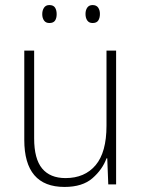

<svg xmlns="http://www.w3.org/2000/svg" viewBox="-20 -729 562 759"><path d="M439 -529V0H408L404 -103H401Q385 -59 345.5 -24.5Q306 10 235 10Q76 10 76 -176V-529H115V-182Q115 -101 146.5 -63Q178 -25 239 -25Q315 -25 358 -76Q401 -127 401 -232V-529ZM147 -673Q147 -688 154 -698.5Q161 -709 175 -709Q191 -709 197.5 -699Q204 -689 204 -673Q204 -657 197.5 -647.5Q191 -638 175 -638Q161 -638 154 -648Q147 -658 147 -673ZM318 -674Q318 -689 325 -699Q332 -709 346 -709Q361 -709 368 -699Q375 -689 375 -674Q375 -658 368.5 -648Q362 -638 346 -638Q332 -638 325 -648Q318 -658 318 -674Z"/></svg>

Font: Noto Sans Tamil SemiCondensed ExtraLight
Style: Regular
Weight: 200
Width: 4
Designer: Jelle Bosma - Monotype Design Team
Foundry: Monotype Imaging Inc.
Version: Version 2.004; ttfautohint (v1.8.4.7-5d5b)